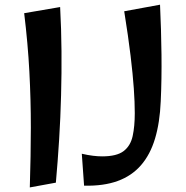

<svg xmlns="http://www.w3.org/2000/svg" viewBox="-20 -788 792 818"><path d="M107 10.5Q111.2 -123.5 111.4 -243.5Q111.5 -363.5 105.1 -482.9Q98.8 -602.2 83 -731.8L236.2 -758Q241.2 -664.8 242 -570.6Q242.8 -476.5 240.2 -382.1Q237.8 -287.8 232 -194.4Q226.2 -101 218 -9.8ZM664.8 -356.5Q661 -266 640.6 -197.8Q620.2 -129.5 580.6 -84Q541 -38.5 481.1 -16.8Q421.2 5 338.2 3L328.5 -133Q354.5 -127 376 -124.4Q397.5 -121.8 415.2 -121.8Q477.5 -121.8 506.9 -144.4Q536.2 -167 545.2 -208.4Q554.2 -249.8 554.2 -306Q554.2 -352 550.1 -410.9Q546 -469.8 536.4 -550Q526.8 -630.2 509.2 -740L661.8 -768Q666.8 -662 668 -556Q669.2 -450 664.8 -356.5Z"/></svg>

Font: Marhey Light
Style: Regular
Weight: 300
Designer: Nur Syamsi & Bustanul Arifin
Foundry: Namelatype
Version: Version 1.000